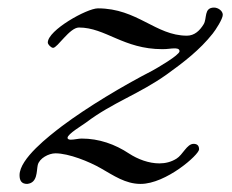

<svg xmlns="http://www.w3.org/2000/svg" viewBox="-20 -459 598 494"><path d="M49.8 14.2C77.1 11.7 73.7 -19 77.1 -34.2C81.1 -51.8 105.5 -64.5 122.6 -64.5C157.2 -64.5 210 -43 239.7 -25.9C272.5 -7.3 302.7 14.2 341.8 14.2C407.2 14.2 492.2 -61 492.2 -74.7C492.2 -85 486.8 -88.9 478 -88.9C460.9 -88.9 450.2 -60.5 434.1 -50.8C420.9 -42.5 405.8 -38.6 390.1 -38.6C362.8 -38.6 334.5 -49.3 312 -64C275.9 -87.9 234.9 -102.5 189.9 -102.5C182.1 -102.5 170.9 -99.6 162.1 -99.6C158.2 -99.6 153.8 -100.6 153.8 -104.5C153.8 -114.3 192.9 -137.2 201.2 -143.6C269.5 -195.3 337.9 -216.8 409.2 -267.6C452.6 -298.8 494.1 -330.6 527.3 -372.6C534.7 -381.8 553.2 -410.2 553.2 -420.9C553.2 -431.2 541 -439.5 530.8 -439.5C503.9 -439.5 513.2 -411.1 503.9 -396.5C494.1 -380.4 480.5 -367.2 460.9 -367.2C380.4 -367.2 333.5 -437.5 231.9 -437.5C203.6 -437.5 103 -381.3 103 -349.6C103 -344.2 111.8 -335.9 116.7 -335.9C127.9 -335.9 159.2 -388.2 183.1 -388.2C251.5 -388.2 297.4 -332.5 397.9 -332.5C412.1 -332.5 419.4 -334.5 428.2 -334.5C433.6 -334.5 441.9 -334.5 441.9 -327.1C441.9 -317.4 384.8 -284.2 372.1 -277.3C296.4 -238.3 205.6 -184.1 139.2 -134.3C106 -108.9 30.3 -50.8 30.3 -8.3C30.3 5.9 35.6 14.2 49.8 14.2Z"/></svg>

Font: Cardo
Style: Italic
Weight: 400
Designer: David J. Perry
Foundry: David J. Perry
Version: Version 0.99